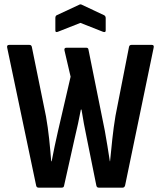

<svg xmlns="http://www.w3.org/2000/svg" viewBox="-20 -861 739 881"><path d="M157 0Q148 0 146 -9L13 -642Q10 -655 22 -655H115Q124 -655 126 -646L191 -327Q200 -276 205.5 -224Q211 -172 215 -121H217Q230 -189 246 -259L304 -509L276 -629Q273 -642 285 -642H376Q385 -642 386 -633L461 -261Q467 -226 473 -191Q479 -156 484 -121H485Q490 -172 495.5 -224Q501 -276 510 -330L572 -646Q574 -655 583 -655H677Q688 -655 685 -642L554 -10Q551 0 543 0H433Q424 0 422 -10L378 -228Q371 -261 365 -293.5Q359 -326 354 -358H351Q345 -326 338 -293.5Q331 -261 323 -228L274 -9Q273 0 263 0ZM245 -715Q234 -711 234 -721V-778Q234 -788 240 -791L343 -839Q349 -843 356 -839L458 -791Q465 -787 465 -778V-721Q465 -711 453 -715L349 -756Z"/></svg>

Font: Sofia Sans Condensed
Style: Bold
Weight: 700
Designer: Botio Nikoltchev, Ani Petrova
Foundry: lettersoup
Version: Version 4.101; ttfautohint (v1.8.4.7-5d5b)